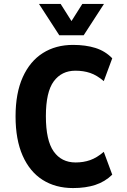

<svg xmlns="http://www.w3.org/2000/svg" viewBox="-20 -944 643 975"><path d="M351 11Q262 11 196.5 -30.5Q131 -72 95 -153.5Q59 -235 59 -353Q59 -471 95.5 -552Q132 -633 197.5 -674.5Q263 -716 351 -716Q415 -716 464.5 -700.5Q514 -685 550 -648L507 -532Q472 -562 438 -573.5Q404 -585 363 -585Q293 -585 253 -531Q213 -477 213 -354Q213 -231 252.5 -175Q292 -119 364 -119Q404 -119 438 -131Q472 -143 507 -173L550 -57Q513 -21 464 -5Q415 11 351 11ZM281 -765 178 -924H288L343 -837L398 -924H508L405 -765Z"/></svg>

Font: Nunito Sans 7pt Condensed ExtraBold
Style: Regular
Weight: 800
Width: 3
Designer: Vernon Adams
Foundry: Vernon Adams
Version: Version 3.101;gftools[0.9.27]